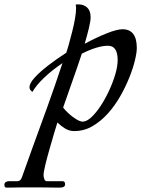

<svg xmlns="http://www.w3.org/2000/svg" viewBox="-134 -583 654 873"><path d="M12 -166Q8 -169 4 -174Q0 -179 0 -186Q0 -204 23 -229.5Q46 -255 84 -284.5Q122 -314 167 -343Q172 -356 179 -381.5Q186 -407 194 -438Q202 -469 207 -498Q212 -527 212 -547Q212 -552 211 -557Q210 -562 210 -562Q214 -563 217 -563Q220 -563 224 -563Q247 -563 262.5 -548.5Q278 -534 278 -505Q278 -487 270.5 -456Q263 -425 251 -384Q305 -413 351.5 -431.5Q398 -450 423 -450Q488 -450 488 -365Q488 -344 479.5 -308.5Q471 -273 454 -230.5Q437 -188 412.5 -145Q388 -102 356 -66.5Q324 -31 286 -9Q248 13 203 13Q181 13 161.5 1Q142 -11 127 -26Q122 -11 112 23Q102 57 91 95.5Q80 134 72 167Q64 200 64 214V216Q65 226 68.5 233.5Q72 241 79 241H151Q162 241 162 255Q162 270 138 270Q138 270 122.5 270Q107 270 84.5 269.5Q62 269 40 269Q18 269 5 269Q-6 269 -24 269Q-42 269 -60.5 269.5Q-79 270 -92 270Q-105 270 -105 270Q-114 270 -114 257Q-114 249 -108 245Q-102 241 -95 241H-58Q-47 241 -42 236Q-37 231 -34 222Q-16 170 14 88Q44 6 80 -93.5Q116 -193 150 -296Q104 -265 67.5 -230.5Q31 -196 14 -166ZM357 -375Q310 -375 238 -339Q219 -281 196 -216.5Q173 -152 153 -94Q161 -83 177 -68Q193 -53 211.5 -41.5Q230 -30 242 -30Q260 -30 281.5 -50Q303 -70 324 -102Q345 -134 362.5 -172Q380 -210 390.5 -246Q401 -282 401 -310Q401 -375 357 -375Z"/></svg>

Font: Sedan
Style: Italic
Weight: 400
Italic angle: -13.8°
Designer: Sebastian Salazar
Foundry: Sebastian Salazar
Version: Version 1.100; ttfautohint (v1.8.4.7-5d5b)